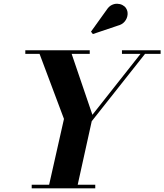

<svg xmlns="http://www.w3.org/2000/svg" viewBox="-20 -1023 893 1043"><path d="M242.5 0 327.5 -377 187.5 -750H362.5L482 -399.3L757.3 -748H781.8L478.3 -364.5L397.8 0ZM152.2 0V-19.5H497.5V0ZM117.5 -730.5V-750H467.5V-730.5ZM642.5 -730.5V-750H852.5V-730.5ZM484.5 -838 474.3 -851 560 -970.5Q571.5 -988 586.4 -995.5Q601.3 -1003 616.6 -1002.6Q632 -1002.3 644.8 -995.8Q657.5 -989.3 664.3 -979Q675 -963 673 -942.9Q671 -922.7 657.5 -906.2Q644 -889.7 620 -883.7Z"/></svg>

Font: Bodoni Moda
Style: Italic
Weight: 400
Italic angle: -13°
Designer: Owen Earl
Foundry: indestructible type
Version: Version 2.005